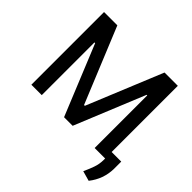

<svg xmlns="http://www.w3.org/2000/svg" viewBox="-219 -946 1358 1358"><g transform="rotate(45 460.0 -266.5)"><path d="M445 -162H453L685 -727H818V0H713V-526H707L492 -1H406L191 -527H184V0H80V-727H213ZM847 194 772 173Q795 122 804 95Q818 56 818 12V-65H914V8Q912 112 847 194Z"/></g></svg>

Font: Sinter Medium
Style: Regular
Weight: 500
Foundry: Adobe & rsms
Version: Version 1.000